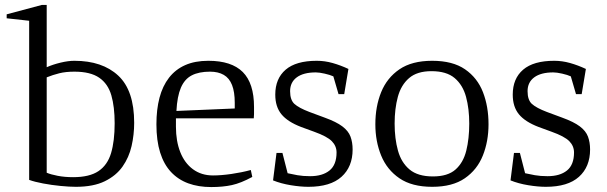

<svg xmlns="http://www.w3.org/2000/svg" viewBox="-20 -746 2455 777"><path d="M287 10Q261 10 225 6.5Q189 3 154.5 -3.5Q120 -10 98 -18V-662L7 -672V-688L149 -726H169V-474Q194 -485 225 -492.5Q256 -500 281 -500Q394 -500 458.5 -440Q523 -380 523 -249Q523 -201 512.5 -155Q502 -109 476 -72Q450 -35 404 -12.5Q358 10 287 10ZM276 -29Q342 -29 378.5 -53.5Q415 -78 429.5 -126.5Q444 -175 444 -247Q444 -314 430.5 -360.5Q417 -407 381.5 -431.5Q346 -456 281 -456Q246 -456 220 -449.5Q194 -443 169 -433V-47Q185 -40 213.5 -34.5Q242 -29 276 -29Z M835 11Q783 11 742 -4Q701 -19 672 -50Q643 -81 628 -129Q613 -177 613 -243Q613 -303 625.5 -350.5Q638 -398 664 -431.5Q690 -465 729.5 -482.5Q769 -500 823 -500Q917 -500 962.5 -454.5Q1008 -409 1008 -313Q1008 -305 1008 -298Q1008 -291 1008 -284Q1008 -277 1007 -267H692V-233Q692 -175 709.5 -130.5Q727 -86 761 -61Q795 -36 842 -36Q875 -36 916.5 -42Q958 -48 995 -58L1001 -30Q955 -5 918.5 3Q882 11 835 11ZM694 -297 930 -307V-330Q930 -374 919 -402Q908 -430 885.5 -443Q863 -456 830 -456Q785 -456 756 -441Q727 -426 712 -391Q697 -356 694 -297Z M1228 10Q1196 10 1156.5 3.5Q1117 -3 1085 -16L1099 -127H1123L1144 -45Q1161 -41 1183.5 -37Q1206 -33 1235 -33Q1285 -33 1313.5 -56Q1342 -79 1342 -129Q1342 -155 1323 -174.5Q1304 -194 1251 -213L1199 -232Q1144 -253 1119 -283.5Q1094 -314 1094 -363Q1094 -428 1136 -464Q1178 -500 1262 -500Q1294 -500 1326 -491Q1358 -482 1390 -467L1373 -365H1350L1329 -437Q1316 -443 1294 -448Q1272 -453 1258 -453Q1208 -453 1181 -433Q1154 -413 1154 -377Q1154 -341 1172 -325Q1190 -309 1232 -293L1294 -270Q1341 -253 1365.5 -234.5Q1390 -216 1398.5 -193Q1407 -170 1407 -141Q1407 -71 1362 -30.5Q1317 10 1228 10Z M1729 10Q1647 10 1596.5 -24.5Q1546 -59 1522.5 -116.5Q1499 -174 1499 -243Q1499 -315 1522.5 -373Q1546 -431 1596.5 -465.5Q1647 -500 1729 -500Q1812 -500 1862 -465.5Q1912 -431 1934.5 -373Q1957 -315 1957 -243Q1957 -174 1934 -116.5Q1911 -59 1861 -24.5Q1811 10 1729 10ZM1732 -32Q1792 -32 1823.5 -60Q1855 -88 1867 -136.5Q1879 -185 1879 -246Q1879 -306 1866 -354Q1853 -402 1820 -430Q1787 -458 1726 -458Q1668 -458 1635.5 -430Q1603 -402 1590 -354Q1577 -306 1577 -246Q1577 -185 1590.5 -136.5Q1604 -88 1637.5 -60Q1671 -32 1732 -32Z M2189 10Q2157 10 2117.5 3.5Q2078 -3 2046 -16L2060 -127H2084L2105 -45Q2122 -41 2144.5 -37Q2167 -33 2196 -33Q2246 -33 2274.5 -56Q2303 -79 2303 -129Q2303 -155 2284 -174.5Q2265 -194 2212 -213L2160 -232Q2105 -253 2080 -283.5Q2055 -314 2055 -363Q2055 -428 2097 -464Q2139 -500 2223 -500Q2255 -500 2287 -491Q2319 -482 2351 -467L2334 -365H2311L2290 -437Q2277 -443 2255 -448Q2233 -453 2219 -453Q2169 -453 2142 -433Q2115 -413 2115 -377Q2115 -341 2133 -325Q2151 -309 2193 -293L2255 -270Q2302 -253 2326.5 -234.5Q2351 -216 2359.5 -193Q2368 -170 2368 -141Q2368 -71 2323 -30.5Q2278 10 2189 10Z"/></svg>

Font: Manuale Light
Style: Regular
Weight: 300
Designer: Eduardo Tunni / Pablo Cosgaya
Foundry: Eduardo Tunni / Pablo Cosgaya
Version: Version 1.002